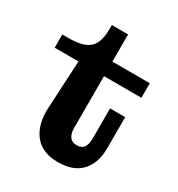

<svg xmlns="http://www.w3.org/2000/svg" viewBox="-162 -763 816 880"><g transform="rotate(30 246.0 -323.0)"><path d="M273 11Q188 11 147 -43Q106 -97 112 -187L125 -436H-1V-506H33Q87 -506 117.5 -519.5Q148 -533 161 -561.5Q174 -590 174 -635V-657H260V-162Q260 -133 272 -116Q284 -99 309 -99Q335 -99 346.5 -115.5Q358 -132 358 -162V-322H438V-156Q438 -80 397 -34.5Q356 11 273 11ZM260 -436V-513H458V-436Z"/></g></svg>

Font: Montagu Slab 144pt SemiBold
Style: Regular
Weight: 600
Version: Version 1.000